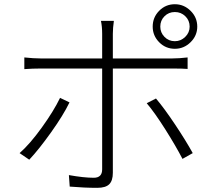

<svg xmlns="http://www.w3.org/2000/svg" viewBox="-20 -859 1040 913"><path d="M742.2 -732.4Q742.2 -704.1 762.2 -683.6Q782.2 -663.1 811.5 -663.1Q839.8 -663.1 860.8 -683.6Q881.8 -704.1 881.8 -732.4Q881.8 -761.7 861.3 -781.7Q840.8 -801.8 811.5 -801.8Q782.2 -801.8 762.2 -781.7Q742.2 -761.7 742.2 -732.4ZM811.5 -627Q767.6 -627 736.8 -658.2Q706.1 -689.5 706.1 -732.4Q706.1 -776.4 736.8 -807.6Q767.6 -838.9 811.5 -838.9Q854.5 -838.9 886.2 -807.6Q918 -776.4 918 -732.4Q918 -689.5 886.2 -658.2Q854.5 -627 811.5 -627ZM265.6 -393.6 310.5 -372.1Q281.2 -311.5 223.1 -230Q165 -148.4 119.1 -99.6L73.2 -130.9Q122.1 -173.8 178.7 -252.4Q235.4 -331.1 265.6 -393.6ZM800.8 -533.2H516.6V-37.1Q516.6 0 499.5 17.1Q482.4 34.2 442.4 34.2Q381.8 34.2 311.5 28.3L307.6 -26.4Q378.9 -13.7 425.8 -13.7Q465.8 -13.7 465.8 -53.7V-533.2H173.8Q133.8 -533.2 95.7 -530.3V-585.9Q139.6 -581.1 172.9 -581.1H465.8V-698.2Q465.8 -732.4 460 -759.8H521.5Q516.6 -725.6 516.6 -698.2V-581.1H799.8Q831.1 -581.1 872.1 -585.9V-531.2Q847.7 -533.2 800.8 -533.2ZM677.7 -368.2 721.7 -390.6Q760.7 -344.7 812.5 -267.1Q864.3 -189.5 896.5 -130.9L847.7 -103.5Q816.4 -164.1 766.1 -243.7Q715.8 -323.2 677.7 -368.2Z"/></svg>

Font: Gen Shin Gothic Monospace Light
Style: Regular
Weight: 300
Designer: [Source Han Sans]
Ryoko NISHIZUKA  (kana & ideographs); Paul D. Hunt (Latin, Greek & Cyrillic); Wenlong ZHANG  (bopomofo
Version: Version 1.002.20150607